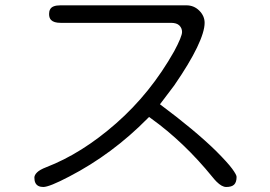

<svg xmlns="http://www.w3.org/2000/svg" viewBox="-20 -708 1040 739"><path d="M697.3 -687.5H212.9Q180.7 -687.5 172.9 -671.9Q168.9 -665 168.9 -654.3Q168.9 -638.7 176.8 -630.9Q187.5 -620.1 212.9 -620.1H637.7Q660.2 -620.1 670.4 -609.9Q680.7 -599.6 680.7 -585Q680.7 -567.4 650.4 -510.7Q650.4 -510.7 650.4 -510.7Q559.6 -349.6 427.2 -233.4Q294.9 -117.2 158.2 -64.5Q132.8 -54.7 122.6 -44.4Q112.3 -34.2 112.3 -24.4Q112.3 0 127.9 7.8Q135.7 11.7 146.5 11.7Q169.9 11.7 246.1 -28.3Q412.1 -114.3 547.9 -252L553.7 -257.8L560.5 -252.9Q688.5 -161.1 797.9 -26.4Q806.6 -15.6 813.5 -8.8Q834 11.7 850.6 11.7Q872.1 11.7 881.3 2.4Q890.6 -6.8 890.6 -27.3Q890.6 -35.2 873.5 -58.6Q856.4 -82 810.5 -127.9Q729.5 -207 595.7 -306.6L650.4 -378.9Q709 -463.9 738.3 -524.9Q767.6 -585.9 767.6 -620.1Q767.6 -646.5 747.1 -667Q726.6 -687.5 697.3 -687.5Z"/></svg>

Font: FakePearl
Style: ExtraLight
Weight: 300
Version: Version 1.2